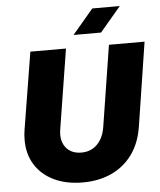

<svg xmlns="http://www.w3.org/2000/svg" viewBox="-60 -951 848 1015"><g transform="rotate(-5 364.0 -443.0)"><path d="M339 13Q251 13 186.5 -18Q122 -49 86.5 -105Q51 -161 51 -236Q51 -250 52 -263Q53 -276 55 -289L122 -700H311L243 -274Q242 -267 241.5 -260.5Q241 -254 241 -248Q241 -218 253.5 -194.5Q266 -171 289 -158Q312 -145 345 -145Q379 -145 405 -160Q431 -175 448 -203Q465 -231 471 -269L539 -700H728L660 -262Q647 -172 603.5 -111Q560 -50 492.5 -18.5Q425 13 339 13ZM357 -768 468 -899H614L503 -768Z"/></g></svg>

Font: MuseoModerno Thin ExtraBold
Style: Italic
Weight: 800
Italic angle: -9°
Version: Version 1.003